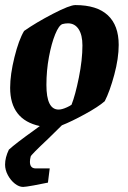

<svg xmlns="http://www.w3.org/2000/svg" viewBox="-23 -493 505 757"><path d="M167 54Q99 118 98 124Q95 136 95 145Q95 171 118 171H173L166 227Q143 232 110 238Q77 244 68 244Q52 244 35.5 231Q19 218 8 197.5Q-3 177 -3 156Q-3 128 12 97Q38 73 115 18L134 4Q17 -21 17 -147Q17 -199 34 -267.5Q51 -336 72 -371Q119 -404 185.5 -438.5Q252 -473 274 -473Q359 -473 402 -433Q445 -393 445 -316Q445 -263 427.5 -198Q410 -133 390 -94Q365 -72 312 -43Q259 -14 221 1ZM160 -158Q160 -61 208 -61Q214 -61 222 -63Q230 -65 241 -70Q252 -75 259 -80Q274 -118 288 -187.5Q302 -257 302 -314Q302 -355 287 -378Q272 -401 245 -401Q234 -401 223 -398Q209 -393 194.5 -357.5Q180 -322 170 -268.5Q160 -215 160 -158Z"/></svg>

Font: Grenze
Style: Bold Italic
Weight: 700
Italic angle: -10°
Designer: Renata Polastri
Foundry: Omnibus-Type
Version: Version 1.002; ttfautohint (v1.8)